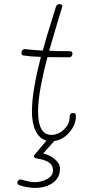

<svg xmlns="http://www.w3.org/2000/svg" viewBox="-20 -690 472 938"><path d="M245 -1 191 60Q221 66 247 87Q273 108 273 134Q273 179 238 203.5Q203 228 150 228Q133 228 111 224Q89 220 73 214Q65 211 65 202Q65 195 71 190Q77 185 87 188Q128 200 149 200Q183 200 211 184Q239 168 239 143Q239 117 219 103.5Q199 90 159 84Q146 82 146 73Q146 69 149 66L207 -3Q172 -13 154 -50.5Q136 -88 136 -146Q136 -245 180 -412Q125 -414 94 -419Q85 -421 85 -431Q85 -441 90.5 -446Q96 -451 102 -450Q158 -444 189 -443Q207 -511 237 -604L252 -653Q257 -670 271 -670Q278 -670 282 -666Q286 -662 283 -653L268 -605L220 -442Q253 -440 320 -440Q334 -440 334 -428Q334 -410 314 -410Q247 -410 212 -411Q166 -238 166 -146Q166 -31 231 -31Q264 -31 292 -57Q320 -83 320 -117Q320 -138 338 -138Q351 -138 351 -123Q351 -81 319.5 -44Q288 -7 245 -1Z"/></svg>

Font: Mali ExtraLight
Style: Italic
Weight: 275
Italic angle: -10°
Version: Version 1.000; ttfautohint (v1.6)